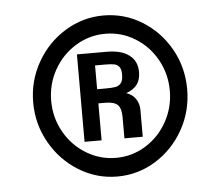

<svg xmlns="http://www.w3.org/2000/svg" viewBox="-42 -847 685 595"><g transform="rotate(-5 300.0 -549.5)"><path d="M60 -550Q60 -617.5 92.8 -675Q125.5 -732.5 180.8 -766.2Q236 -800 300 -800Q365 -800 419.8 -766.2Q474.5 -732.5 506.8 -675.2Q539 -618 539 -550Q539 -482 506.8 -424.5Q474.5 -367 419.8 -333Q365 -299 300 -299Q236 -299 180.8 -333Q125.5 -367 92.8 -424.8Q60 -482.5 60 -550ZM485 -550Q485 -602.5 460.2 -646.8Q435.5 -691 393.2 -717Q351 -743 301 -743Q251 -743 208.5 -717Q166 -691 141 -646.8Q116 -602.5 116 -550Q116 -498 141 -453.5Q166 -409 208.8 -383Q251.5 -357 301 -357Q351 -357 393.2 -383Q435.5 -409 460.2 -453.5Q485 -498 485 -550ZM208 -687H301Q346 -687 370.5 -668.5Q395 -650 395 -616Q395 -592.5 384.5 -577.8Q374 -563 350 -554Q369.5 -547.5 379.2 -532.5Q389 -517.5 389 -499V-415H332V-481Q332 -508.5 321 -519.2Q310 -530 282 -530H261V-415H208ZM342 -613Q342 -629 336.2 -636.5Q330.5 -644 320.8 -646Q311 -648 294 -648H261V-574H287Q308 -574 318.5 -576Q329 -578 335.5 -586.2Q342 -594.5 342 -613Z"/></g></svg>

Font: JuliaMono Latin
Style: Regular
Weight: 400
Monospace: yes
Designer: cormullion
Foundry: corm
Version: Version 0.049; ttfautohint (v1.8.4)